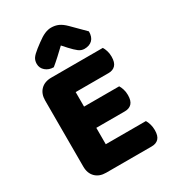

<svg xmlns="http://www.w3.org/2000/svg" viewBox="-203 -954 954 1065"><g transform="rotate(-30 274.0 -422.0)"><path d="M158 3Q115 3 90 -22Q65 -47 65 -90V-513Q65 -556 90 -581Q115 -606 158 -606H488Q495 -595 500.5 -578Q506 -561 506 -540Q506 -503 490 -486Q474 -469 446 -469H235V-376H460Q467 -365 472.5 -348Q478 -331 478 -310Q478 -273 462 -256.5Q446 -240 418 -240H235V-135H492Q499 -124 504.5 -106Q510 -88 510 -67Q510 -30 494 -13.5Q478 3 450 3ZM293 -734Q269 -711 245 -689Q221 -667 199 -649Q168 -649 147 -667Q126 -685 126 -712Q126 -733 136 -748Q146 -763 173 -784L202 -806Q231 -828 253 -837.5Q275 -847 295 -847Q321 -847 342 -837.5Q363 -828 386 -805L467 -724Q467 -688 448.5 -670Q430 -652 398 -652Q378 -652 361 -665Q344 -678 320 -704Z"/></g></svg>

Font: Baloo Bhai 2 ExtraBold
Style: Regular
Weight: 800
Designer: Supriya Tembe, Noopur Datye and Ek Type
Foundry: Ek Type
Version: Version 1.640;PS 1.000;hotconv 16.6.51;makeotf.lib2.5.65220;